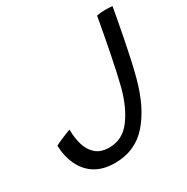

<svg xmlns="http://www.w3.org/2000/svg" viewBox="-153 -787 902 927"><g transform="rotate(-30 297.5 -323.0)"><path d="M228.5 9.5Q162 9.5 118.2 -18.2Q74.5 -46 52 -94Q29.5 -142 27.5 -202Q41.5 -210 70 -222Q98.5 -234 117 -240.5Q117 -196 128.2 -156.8Q139.5 -117.5 166.8 -93.2Q194 -69 242 -69Q314.5 -69 361.2 -130.5Q408 -192 434.5 -290Q442.5 -321 452.2 -365.5Q462 -410 471.5 -458Q481 -506 489 -548.8Q497 -591.5 502 -619.2Q507 -647 507.5 -650.5Q529.5 -655 554.5 -655Q577 -655 595 -653Q589.5 -621 581 -575.5Q572.5 -530 562.5 -479.2Q552.5 -428.5 542 -380.5Q531.5 -332.5 521.5 -296Q484.5 -154 413 -72.2Q341.5 9.5 228.5 9.5Z"/></g></svg>

Font: Grandstander Light
Style: Italic
Weight: 300
Italic angle: -15°
Designer: Tyler Finck
Foundry: Etcetera Type Co
Version: Version 1.200; ttfautohint (v1.8.3)